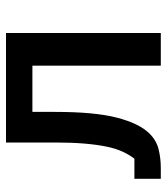

<svg xmlns="http://www.w3.org/2000/svg" viewBox="22 -578 556 640"><g transform="rotate(-90 300.0 -258.0)"><path d="M24 -88H91Q104 -105 114.5 -127.5Q125 -150 131.5 -182Q138 -214 141.5 -256Q145 -298 145 -354V-516H510V0H401V-428H247V-352Q247 -221 228 -147Q209 -73 176 -39Q153 -15 123 -7.5Q93 0 60 0H24Z"/></g></svg>

Font: IBM Plex Mono Medium
Style: Regular
Weight: 500
Monospace: yes
Designer: Mike Abbink, Paul van der Laan, Pieter van Rosmalen
Foundry: Bold Monday
Version: Version 2.3